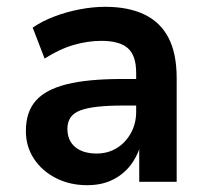

<svg xmlns="http://www.w3.org/2000/svg" viewBox="-20 -534 612 564"><path d="M236 10Q185 10 144 -11Q103 -32 79.5 -68Q56 -104 56 -149Q56 -205 85 -238Q114 -271 176 -286.5Q238 -302 339 -302H396V-224H343Q298 -224 266.5 -220.5Q235 -217 215.5 -209.5Q196 -202 187 -188.5Q178 -175 178 -156Q178 -121 201 -102Q224 -83 264 -83Q297 -83 323 -99Q349 -115 364.5 -143Q380 -171 380 -206V-320Q380 -371 355.5 -392.5Q331 -414 278 -414Q238 -414 196.5 -402Q155 -390 111 -362L76 -453Q104 -472 139.5 -485.5Q175 -499 214 -506.5Q253 -514 289 -514Q357 -514 404 -491.5Q451 -469 475 -423Q499 -377 499 -304V0H389V-105H392Q382 -71 360.5 -45Q339 -19 308 -4.5Q277 10 236 10Z"/></svg>

Font: Nunitoga
Style: Bold
Weight: 700
Designer: Vernon Adams
Foundry: Vernon Adams
Version: Version 1.0